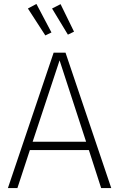

<svg xmlns="http://www.w3.org/2000/svg" viewBox="-20 -950 602 970"><path d="M164 -930 121 -907 209 -771 240 -786ZM286 -929 243 -907 323 -775 354 -790ZM491 0H542L311 -684H251L20 0H68L131 -192H429ZM145 -234 281 -645 415 -234Z"/></svg>

Font: Fira Sans ExtraLight
Style: Regular
Weight: 200
Designer: bBox Type GmbH & Carrois Corporate GbR & Edenspiekermann AG
Foundry: bBox Type GmbH & Carrois Corporate GbR & Edenspiekermann AG
Version: Version 4.300;PS 004.300;hotconv 1.0.88;makeotf.lib2.5.64775